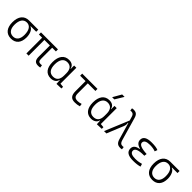

<svg xmlns="http://www.w3.org/2000/svg" viewBox="374 -2363 3941 3941"><g transform="rotate(45 2344.0 -392.5)"><path d="M275.9 9.8C410.6 9.8 487.3 -79.1 487.3 -235.8C487.3 -343.8 443.8 -432.1 385.3 -448.7V-457.5H543.9V-517.6H275.9C138.7 -517.6 59.6 -419.9 59.6 -249C59.6 -84 137.7 9.8 275.9 9.8ZM275.9 -51.3C181.2 -51.3 126.5 -120.6 126.5 -242.7C126.5 -379.9 180.2 -457.5 275.9 -457.5C368.2 -457.5 420.4 -379.9 420.4 -242.7C420.4 -120.6 367.7 -51.3 275.9 -51.3Z M1062 9.8C1085.9 9.8 1102.1 7.8 1122.1 3.4L1113.8 -55.2C1095.2 -52.2 1083.5 -51.3 1074.7 -51.3C1024.9 -51.3 1007.3 -76.7 1007.3 -136.7V-457.5H1115.2V-517.6H623V-457.5H716.3V0H781.7V-457.5H941.9V-131.8C941.9 -32.7 977.5 9.8 1062 9.8Z M1428.2 9.8C1516.1 9.8 1572.3 -38.1 1582.5 -97.2H1589.8L1594.7 4.9L1732.9 0V-47.9L1649.4 -56.2V-517.6H1584.5V-420.4H1578.1C1565.4 -486.8 1517.1 -527.3 1430.7 -527.3C1296.4 -527.3 1220.2 -427.7 1220.2 -253.9C1220.2 -84 1295.9 9.8 1428.2 9.8ZM1584.5 -226.1C1584.5 -109.9 1534.2 -49.3 1438 -49.3C1337.4 -49.3 1285.6 -118.7 1285.6 -253.9C1285.6 -390.1 1340.8 -468.3 1439 -468.3C1534.2 -468.3 1584.5 -408.2 1584.5 -291.5Z M2127.4 9.8C2175.3 9.8 2214.4 4.4 2259.8 -9.3L2251.5 -69.8C2209.5 -57.1 2178.7 -51.3 2150.4 -51.3C2069.3 -51.3 2041.5 -86.4 2041.5 -168.5V-457.5H2262.7V-517.6H1819.3V-457.5H1976.6V-166.5C1976.6 -43 2021.5 9.8 2127.4 9.8Z M2600.1 9.8C2688 9.8 2744.1 -38.1 2754.4 -97.2H2761.7L2766.6 4.9L2904.8 0V-47.9L2821.3 -56.2V-517.6H2756.3V-420.4H2750C2737.3 -486.8 2689 -527.3 2602.5 -527.3C2468.3 -527.3 2392.1 -427.7 2392.1 -253.9C2392.1 -84 2467.8 9.8 2600.1 9.8ZM2756.3 -226.1C2756.3 -109.9 2706.1 -49.3 2609.9 -49.3C2509.3 -49.3 2457.5 -118.7 2457.5 -253.9C2457.5 -390.1 2512.7 -468.3 2610.8 -468.3C2706.1 -468.3 2756.3 -408.2 2756.3 -291.5ZM2595.7 -609.4H2659.7L2772 -794.9H2701.7Z M3451.2 9.8C3467.3 9.8 3479 8.3 3495.1 3.9L3487.3 -54.2C3476.1 -51.3 3468.8 -50.3 3460.9 -50.3C3410.2 -50.3 3384.8 -71.3 3367.7 -130.4L3222.7 -634.8C3199.7 -714.8 3162.1 -742.2 3089.4 -742.2C3073.2 -742.2 3061.5 -740.7 3045.4 -736.3L3053.7 -679.2C3064.5 -681.2 3071.3 -682.1 3079.6 -682.1C3125 -682.1 3148.9 -663.6 3164.1 -611.8L3189 -526.4L2970.2 0H3038.6L3185.1 -360.4C3199.2 -396 3203.1 -424.8 3196.3 -466.3L3205.6 -469.2L3311 -106.4C3335.9 -20 3375.5 9.8 3451.2 9.8Z M3821.3 9.8C3899.4 9.8 3965.3 1 4015.6 -13.7L3997.1 -75.2C3955.1 -64 3905.8 -50.3 3825.2 -50.3C3722.7 -50.3 3671.9 -78.6 3671.9 -135.3C3671.9 -196.3 3746.1 -227.1 3895.5 -227.1H3912.6L3921.4 -285.6C3764.2 -293 3686.5 -325.2 3686.5 -383.3C3686.5 -439.5 3737.3 -467.3 3839.8 -467.3C3900.4 -467.3 3953.1 -459 3999.5 -441.4L4020.5 -499C3981 -518.1 3918 -527.3 3829.1 -527.3C3689 -527.3 3619.1 -484.4 3619.1 -397.9C3619.1 -333 3661.1 -289.6 3746.1 -267.1V-256.8C3651.4 -242.7 3604.5 -200.7 3604.5 -130.4C3604.5 -36.1 3676.3 9.8 3821.3 9.8Z M4377.4 9.8C4512.2 9.8 4588.9 -79.1 4588.9 -235.8C4588.9 -343.8 4545.4 -432.1 4486.8 -448.7V-457.5H4645.5V-517.6H4377.4C4240.2 -517.6 4161.1 -419.9 4161.1 -249C4161.1 -84 4239.3 9.8 4377.4 9.8ZM4377.4 -51.3C4282.7 -51.3 4228 -120.6 4228 -242.7C4228 -379.9 4281.7 -457.5 4377.4 -457.5C4469.7 -457.5 4522 -379.9 4522 -242.7C4522 -120.6 4469.2 -51.3 4377.4 -51.3Z"/></g></svg>

Font: Cascadia Code Light
Style: Regular
Weight: 300
Monospace: yes
Designer: Aaron Bell
Foundry: Saja Typeworks
Version: Version 2404.023